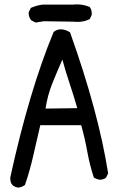

<svg xmlns="http://www.w3.org/2000/svg" viewBox="-20 -841 540 877"><path d="M64 16Q27 11 27 -25V-31Q114 -428 225 -695Q239 -707 258 -707Q279 -707 300 -693Q430 -329 474 -49L464 -29Q452 -20 435 -20Q430 -20 409 -29Q390 -86 379 -147Q368 -208 351 -269H164Q148 -202 132.5 -132.5Q117 -63 94 4Q80 14 64 16ZM188 -345 333 -347Q317 -403 298.5 -458Q280 -513 265 -569Q241 -515 219 -460Q197 -405 188 -345ZM143 -738 123 -748Q111 -762 111 -780V-785L121 -805Q146 -816 174 -820H313L330 -821Q362 -821 390 -809Q399 -797 399 -780V-773L390 -754Q365 -741 335 -741L315 -742L180 -744Z"/></svg>

Font: Xiaolai Mono SC
Style: Regular
Weight: 400
Monospace: yes
Designer: LXGW / Nozomi Seto
Version: Version 3.113;September 30, 2024